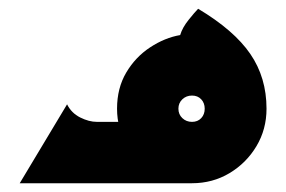

<svg xmlns="http://www.w3.org/2000/svg" viewBox="-20 -418 653 438"><path d="M25 0 133 -180Q143 -160 163 -150Q183 -140 201 -140H358L418 0ZM418 0Q372 0 333 -23Q294 -46 270.5 -85Q247 -124 247 -170Q247 -217 268 -252.5Q289 -288 322.5 -310Q356 -332 391 -338Q396 -355 410.5 -373Q425 -391 432 -398Q514 -349 551 -295Q588 -241 588 -170Q588 -123 565 -84.5Q542 -46 503.5 -23Q465 0 418 0ZM418 -140Q431 -140 439 -148.5Q447 -157 447 -170Q447 -183 439 -191.5Q431 -200 418 -200Q405 -200 396 -191.5Q387 -183 387 -170Q387 -157 396 -148.5Q405 -140 418 -140Z"/></svg>

Font: Reem Kufi Fun
Style: Bold
Weight: 700
Designer: Khaled Hosny
Version: Version 1.005